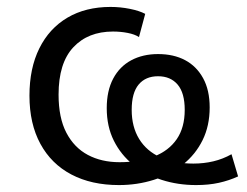

<svg xmlns="http://www.w3.org/2000/svg" viewBox="-20 -525 712 554"><path d="M323 9Q244 9 186 -21.5Q128 -52 96.5 -110Q65 -168 65 -249Q65 -328 93.5 -385.5Q122 -443 174.5 -474Q227 -505 299 -505Q327 -505 354.5 -499.5Q382 -494 399 -485L381 -418Q369 -426 348.5 -430Q328 -434 306 -434Q234 -434 191.5 -388.5Q149 -343 149 -252Q149 -185 171.5 -142Q194 -99 233.5 -78Q273 -57 325 -57Q382 -57 424.5 -73.5Q467 -90 490 -123.5Q513 -157 513 -208Q513 -257 492.5 -281Q472 -305 436 -305Q400 -305 380 -281Q360 -257 360 -208Q360 -159 381.5 -124Q403 -89 443 -71Q483 -53 538 -53Q568 -53 595.5 -59.5Q623 -66 648 -80L667 -16Q641 -4 611.5 2.5Q582 9 546 9Q493 9 446.5 -6Q400 -21 364.5 -49.5Q329 -78 308.5 -119Q288 -160 288 -213Q288 -263 306.5 -298Q325 -333 358.5 -351Q392 -369 436 -369Q481 -369 514 -351.5Q547 -334 566 -299.5Q585 -265 585 -215Q585 -162 564.5 -120.5Q544 -79 507.5 -50Q471 -21 423.5 -6Q376 9 323 9Z"/></svg>

Font: Nunito Sans 7pt SemiCondensed
Style: Regular
Weight: 400
Width: 4
Designer: Vernon Adams
Foundry: Vernon Adams
Version: Version 3.101;gftools[0.9.27]